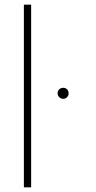

<svg xmlns="http://www.w3.org/2000/svg" viewBox="-20 -800 410 820"><path d="M82 -780V0H113V-780ZM226 -402Q226 -392 233 -385Q240 -378 250 -378Q260 -378 266.5 -385Q273 -392 273 -401Q273 -412 266.5 -418.5Q260 -425 250 -425Q240 -425 233 -418.5Q226 -412 226 -402Z"/></svg>

Font: Jost ExtraLight
Style: Regular
Weight: 250
Version: Version 3.710